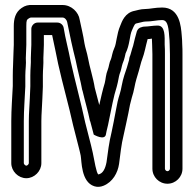

<svg xmlns="http://www.w3.org/2000/svg" viewBox="-20 -666 772 766"><path d="M658 -450V7C658 12 653 17 648 17C643 17 638 12 638 7V-450C638 -462 638 -477 637 -488C637 -520 640 -564 609 -564C590 -564 571 -560 559 -560C550 -560 546 -558 546 -558C535 -556 529 -549 526 -541C521 -525 515 -500 511 -483C505 -466 503 -454 500 -446C495 -435 496 -431 495 -427C490 -407 483 -386 476 -366C467 -339 464 -310 458 -292C451 -270 447 -253 442 -224C435 -189 432 -169 425 -138C415 -98 410 -56 405 -19C400 8 390 27 372 30C364 22 357 -23 350 -57C348 -65 346 -74 343 -87L320 -177C302 -261 280 -340 262 -421C253 -469 241 -511 234 -555C232 -567 221 -576 209 -576H130C115 -576 105 -562 105 -551V-487C105 -471 103 -456 103 -434C104 -411 101 -395 101 -365V-322L99 -274C98 -246 95 -215 95 -183V-15C95 -11 89 -5 85 -5C81 -5 75 -11 75 -15V-183C75 -227 79 -274 81 -321V-365C81 -389 85 -409 83 -434C83 -453 85 -468 85 -487V-562C85 -586 87 -587 94 -592C102 -597 102 -596 108 -596H230C239 -596 247 -585 248 -578C258 -527 270 -472 282 -425C290 -384 302 -342 308 -307C308 -306 309 -305 309 -305C319 -262 331 -223 339 -183C339 -182 340 -182 340 -182L354 -129C354 -129 400 -102 403 -132C405 -145 411 -164 414 -182C424 -230 433 -281 446 -321C452 -343 454 -361 457 -370C464 -387 465 -400 469 -412C478 -433 479 -447 481 -453C498 -487 497 -524 506 -544C516 -567 518 -572 526 -573C541 -576 552 -580 559 -580C588 -580 606 -586 627 -586C645 -586 652 -569 655 -521C656 -510 657 -501 657 -489C657 -477 658 -464 658 -450ZM588 -450V7C588 40 615 67 648 67C681 67 708 40 708 7V-450C708 -463 708 -476 707 -490C707 -502 706 -514 705 -525C702 -561 697 -636 627 -636C598 -636 578 -630 559 -630C540 -630 525 -624 518 -623C478 -616 466 -579 460 -564C445 -530 445 -492 436 -474C428 -457 426 -438 423 -431C415 -415 415 -400 410 -388C402 -369 402 -351 398 -335C390 -309 383 -278 376 -247L358 -316C352 -355 337 -400 331 -435C327 -457 320 -475 317 -493C312 -527 304 -557 298 -587C294 -617 265 -646 230 -646H109C94 -647 80 -644 66 -634C41 -617 35 -590 35 -562V-487C35 -472 33 -454 33 -433C33 -413 31 -396 31 -365V-323C29 -280 25 -229 25 -183V-15C25 17 53 45 85 45C117 45 145 17 145 -15V-183C145 -211 148 -242 149 -272L151 -320V-365C151 -390 154 -406 153 -435C153 -451 155 -467 155 -487V-526H188C196 -486 205 -449 212 -411C231 -326 254 -247 272 -165L295 -75C298 -64 300 -54 302 -45C306 -24 303 60 356 77C368 81 381 80 393 75C430 60 450 23 455 -12C460 -50 464 -90 473 -126C480 -159 485 -179 492 -214C497 -243 500 -255 506 -277C515 -303 518 -331 524 -350C531 -372 537 -394 543 -417C544 -422 545 -422 546 -426C558 -458 560 -478 569 -510C573 -510 581 -511 586 -512C586 -506 587 -496 587 -487C587 -475 588 -464 588 -450Z"/></svg>

Font: Electronic
Style: Outline
Weight: 700
Version: Version 1.011